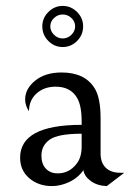

<svg xmlns="http://www.w3.org/2000/svg" viewBox="-20 -617 440 649"><path d="M123 -528Q123 -556 143.5 -576.5Q164 -597 192 -597Q220 -597 240.5 -576.5Q261 -556 261 -528Q261 -499 240.5 -478.5Q220 -458 192 -458Q164 -458 143.5 -478.5Q123 -499 123 -528ZM221.5 -499.5Q234 -512 234 -528Q234 -544 221.5 -556Q209 -568 192 -568Q175 -568 162.5 -556Q150 -544 150 -528Q150 -512 162.5 -499.5Q175 -487 192 -487Q209 -487 221.5 -499.5ZM341 12Q309 11 287 -5Q265 -21 262 -42Q244 -16 214.5 -2Q185 12 156 12Q110 12 79 -14.5Q48 -41 48 -84Q48 -195 256 -195V-206Q256 -261 240 -287Q218 -324 168 -324Q129 -324 103.5 -301Q78 -278 78 -241Q65 -260 65 -281Q65 -317 99 -344.5Q133 -372 188 -372Q266 -372 299 -320Q320 -288 320 -217V-98Q320 -67 337.5 -50Q355 -33 387 -33H400ZM256 -165Q176 -165 148 -145Q120 -125 120 -91Q120 -63 135 -47Q150 -31 175 -31Q215 -31 240 -65Q256 -86 256 -122Z"/></svg>

Font: Bellefair
Style: Regular
Weight: 400
Designer: Nick Shinn, Liron Lavi Turkenic
Foundry: Shinntype
Version: Version 1.003;PS 001.003;hotconv 1.0.88;makeotf.lib2.5.64775